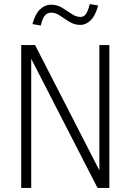

<svg xmlns="http://www.w3.org/2000/svg" viewBox="-20 -921 640 941"><path d="M84 0V-700H152L467 -86V-700H516V0H458L133 -633V0ZM180 -796 139 -803Q152 -852 176 -875Q200 -898 231 -898Q260 -898 284.5 -883Q309 -868 331 -853Q353 -838 374 -838Q391 -838 401 -852Q411 -866 420 -901L461 -894Q448 -845 425 -822Q402 -799 373 -799Q345 -799 320.5 -814Q296 -829 274.5 -844Q253 -859 231 -859Q212 -859 200 -845Q188 -831 180 -796Z"/></svg>

Font: Red Hat Mono VF Light
Style: Regular
Weight: 300
Monospace: yes
Designer: Pentagram, MCKL
Foundry: Pentagram, MCKL
Version: Version 1.023